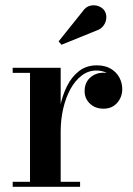

<svg xmlns="http://www.w3.org/2000/svg" viewBox="-20 -722 514 742"><path d="M203 -214Q203 -261.5 211.8 -307Q220.5 -352.5 239 -389.2Q257.5 -426 286 -447.8Q314.5 -469.5 354 -469.5Q386 -469.5 408 -456.5Q430 -443.5 441.2 -422.5Q452.5 -401.5 452.5 -378Q452.5 -347 432.8 -324.5Q413 -302 380.5 -302Q347.5 -302 327.2 -321.8Q307 -341.5 307 -369.5Q307 -402.5 328.2 -421.8Q349.5 -441 380 -441Q400.5 -441 416.8 -432.2Q433 -423.5 442.2 -409.2Q451.5 -395 451.5 -378H432Q432 -397.5 421.8 -413.8Q411.5 -430 393.5 -439.8Q375.5 -449.5 352 -449.5Q321.5 -449.5 296 -430.2Q270.5 -411 252.2 -377.8Q234 -344.5 224.2 -302Q214.5 -259.5 214.5 -214ZM214.5 -460V-19.5H289.5V0H29V-19.5H96V-440.5H29V-460ZM217.5 -549 206.5 -562 299 -677.5Q311.5 -696 328.8 -700Q346 -704 361.2 -698Q376.5 -692 384 -680.5Q392 -667.5 390.8 -651.5Q389.5 -635.5 379.5 -622.2Q369.5 -609 352 -603.5Z"/></svg>

Font: Bodoni Moda 11pt SemiBold
Style: Regular
Weight: 600
Designer: Owen Earl
Foundry: indestructible type
Version: Version 2.004